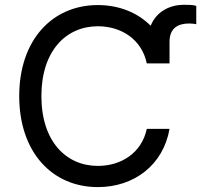

<svg xmlns="http://www.w3.org/2000/svg" viewBox="-20 -758 826 788"><path d="M675.8 -497.9V-586.3C675.8 -643.8 711.6 -661.6 757.1 -661.6C767 -661.6 778.1 -660.2 785.5 -658.7V-734C771.7 -738.3 752.8 -738.3 735.1 -738.3C673.3 -738.3 620.7 -708.1 598.4 -652.3C544 -707 467.7 -737.2 381.4 -737.2C195 -737.2 58.9 -594.5 58.9 -363.6C58.9 -132.8 194.6 9.9 381.4 9.9C530.9 9.9 649.9 -81 675.8 -229H582.4C561.4 -130 476.9 -77.1 381.7 -77.1C251.4 -77.1 149.9 -177.6 149.9 -363.6C149.9 -549.4 251.1 -650.2 381.7 -650.2C477.3 -650.2 561.8 -596.9 582.4 -497.9Z"/></svg>

Font: Margiela Sans Text
Style: Regular
Weight: 400
Designer: Stefan Endress, Andreas Faust
Version: Version 1.100;FEAKit 1.0